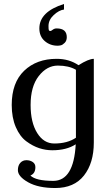

<svg xmlns="http://www.w3.org/2000/svg" viewBox="-20 -746 560 966"><path d="M265 -603Q316 -603 316 -559Q316 -541 305.5 -530.5Q295 -520 286 -518Q277 -516 270 -516Q232 -516 205 -539.5Q178 -563 178 -603Q178 -687 302 -726V-698Q277 -695 250.5 -670.5Q224 -646 224 -615Q224 -597 226 -593.5Q228 -590 234 -590Q237 -590 245.5 -596.5Q254 -603 265 -603ZM452 -450V-29Q452 74 402.5 137Q353 200 258 200Q173 200 121.5 171Q70 142 70 110Q70 87 82 73.5Q94 60 113 60Q131 60 144.5 69Q158 78 158 95Q158 127 133 137Q160 164 248 164Q351 164 361 -20Q315 10 243 10Q210 10 177.5 -0.5Q145 -11 112.5 -35Q80 -59 59.5 -106.5Q39 -154 39 -218Q39 -330 101.5 -390Q164 -450 265 -450Q328 -450 375 -418Q426 -450 452 -450ZM362 -53V-65V-395Q326 -416 271 -416Q216 -416 175 -363.5Q134 -311 134 -218Q134 -130 167 -77Q200 -24 253 -24Q319 -24 362 -53Z"/></svg>

Font: Judson
Style: Regular
Weight: 400
Version: Version 20110429